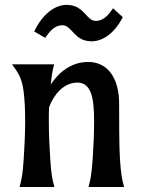

<svg xmlns="http://www.w3.org/2000/svg" viewBox="-20 -752 613 772"><path d="M197.8 -493.2H28.3C51.8 -460.9 67.9 -441.4 75.2 -382.3C79.6 -347.7 81.1 -306.6 81.1 -265.1C81.1 -210 78.1 -154.3 75.2 -111.3C71.3 -52.7 67.4 -31.7 58.6 0H198.7C189.9 -31.7 186 -52.7 182.1 -111.3C179.2 -154.3 176.3 -210 176.3 -265.1C176.3 -283.7 176.3 -302.7 177.2 -320.3C194.8 -369.1 234.4 -419.9 291.5 -419.9C348.6 -419.9 358.4 -352.5 358.4 -265.1C358.4 -210 355.5 -154.3 352.5 -111.3C348.1 -52.7 344.7 -31.7 335.9 0H479C470.2 -31.7 466.3 -52.7 462.4 -111.3C459 -154.3 459 -280.8 459 -335.4C459 -436.5 414.1 -502.9 334.5 -502.9C266.6 -502.9 215.3 -460.9 184.1 -412.1C188 -449.2 190.4 -466.8 197.8 -493.2ZM161.6 -599.6C176.8 -620.6 195.8 -650.4 231.4 -650.4C270.5 -650.4 276.4 -585.9 348.6 -585.9C394.5 -585.9 442.4 -620.6 473.6 -683.1L434.6 -718.8C419.4 -697.8 400.4 -668 364.7 -668C325.7 -668 319.8 -732.4 247.6 -732.4C199.7 -732.4 149.9 -693.8 117.7 -625.5Z"/></svg>

Font: Amarante
Style: Regular
Weight: 400
Designer: Karolina Lach
Foundry: Sorkin Type Co.
Version: Version 1.001